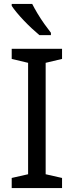

<svg xmlns="http://www.w3.org/2000/svg" viewBox="-20 -964 379 984"><path d="M298 0H40V-52L124 -71V-642L40 -662V-714H298V-662L214 -642V-71L298 -52ZM145 -944Q156 -922 172.5 -894.5Q189 -867 207.5 -841Q226 -815 241 -796V-784H182Q165 -798 144 -817.5Q123 -837 102.5 -858.5Q82 -880 65.5 -900Q49 -920 40 -934V-944Z"/></svg>

Font: Noto Sans Ambassadori
Style: Regular
Weight: 400
Designer: Monotype Design Team
Foundry: Monotype Imaging Inc.
Version: Version 2.013